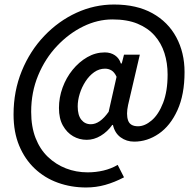

<svg xmlns="http://www.w3.org/2000/svg" viewBox="-20 -670 867 850"><path d="M361 160Q295 160 236.5 139Q178 118 134 76.5Q90 35 65 -25Q40 -85 40 -163Q40 -267 76.5 -356Q113 -445 176 -511Q239 -577 318.5 -613.5Q398 -650 485 -650Q585 -650 654.5 -611.5Q724 -573 760.5 -505Q797 -437 797 -351Q797 -251 765.5 -182Q734 -113 683 -78Q632 -43 574 -43Q540 -43 514 -62Q488 -81 480 -117H477Q456 -87 426 -69Q396 -51 364 -51Q331 -51 303.5 -67Q276 -83 258.5 -114Q241 -145 241 -192Q241 -238 257 -282Q273 -326 301.5 -361Q330 -396 366.5 -417Q403 -438 444 -438Q470 -438 489 -425Q508 -412 515 -389H519L529 -428H599L547 -205Q538 -163 547 -137Q556 -111 591 -111Q621 -111 651.5 -137Q682 -163 702 -214.5Q722 -266 722 -340Q722 -391 708 -435Q694 -479 664.5 -512.5Q635 -546 589 -565Q543 -584 478 -584Q412 -584 348.5 -553Q285 -522 232.5 -466.5Q180 -411 149 -336.5Q118 -262 118 -175Q118 -109 137.5 -59Q157 -9 192 24.5Q227 58 272 75.5Q317 93 368 93Q404 93 438 85Q472 77 501 60L529 115Q487 137 446 148.5Q405 160 361 160ZM382 -120Q402 -120 421.5 -133.5Q441 -147 461 -175L496 -330Q487 -350 474 -358Q461 -366 445 -366Q419 -366 397 -350.5Q375 -335 358.5 -309.5Q342 -284 333 -255Q324 -226 324 -199Q324 -160 340 -140Q356 -120 382 -120Z"/></svg>

Font: Source Sans 3 Medium
Style: Italic
Weight: 500
Italic angle: -11°
Designer: Paul D. Hunt
Foundry: Adobe
Version: Version 3.052;hotconv 1.1.0;makeotfexe 2.6.0